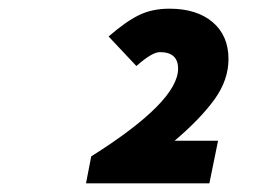

<svg xmlns="http://www.w3.org/2000/svg" viewBox="-20 -790 640 442"><path d="M178 -368 190 -430Q390 -556 390 -632Q390 -670 348 -670Q330 -670 294 -638L230 -706Q269 -740 299.5 -755Q330 -770 370 -770Q433 -770 469.5 -739Q506 -708 506 -654Q506 -606 474 -561.5Q442 -517 382 -466H482L462 -368Z"/></svg>

Font: TypoPRO Source Code Pro
Style: Italic
Weight: 900
Italic angle: -11°
Monospace: yes
Designer: Paul D. Hunt, Teo Tuominen
Foundry: Adobe Systems Incorporated
Version: Version 1.030;PS 1.0;hotconv 1.0.84;makeotf.lib2.5.63406